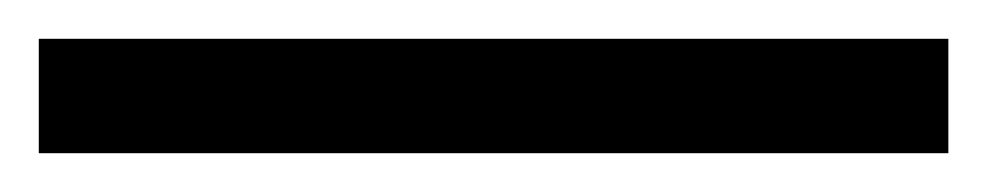

<svg xmlns="http://www.w3.org/2000/svg" viewBox="-25 -839 509 99"><path d="M-5 -760V-819H464V-760Z"/></svg>

Font: Noto Serif Gurmukhi
Style: Regular
Weight: 400
Designer: Vaibhav Singh and the Monotype Design Team
Foundry: Monotype Imaging Inc.
Version: Version 2.003